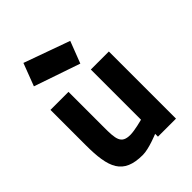

<svg xmlns="http://www.w3.org/2000/svg" viewBox="-224 -886 1009 1009"><g transform="rotate(-45 280.5 -381.0)"><path d="M134 -774 86 -648 343 -560 390 -682ZM360 -499V-126C360 -126 297 -109 264 -109C197 -109 194 -148 194 -238V-499H60V-238C60 -67 90 12 236 12C282 12 360 -21 360 -21V0H494V-499Z"/></g></svg>

Font: TitilliumText22L
Style: 999 wt
Weight: 900
Designer: Campivisivi
Foundry: Campivisivi
Version: 1.000